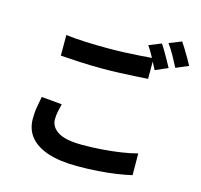

<svg xmlns="http://www.w3.org/2000/svg" viewBox="-126 -1003 1253 1195"><g transform="rotate(15 500.0 -405.5)"><path d="M196 -717Q251 -710 320 -707Q389 -704 468 -704Q518 -704 570 -706Q622 -708 671 -711.5Q720 -715 758 -718V-585Q723 -583 673.5 -580Q624 -577 570.5 -575Q517 -573 469 -573Q391 -573 324 -576.5Q257 -580 196 -584ZM280 -293Q273 -267 268 -242Q263 -217 263 -192Q263 -143 311.5 -112.5Q360 -82 468 -82Q536 -82 599.5 -87Q663 -92 719 -100.5Q775 -109 819 -121L820 19Q777 29 722.5 37Q668 45 605.5 49.5Q543 54 473 54Q358 54 282 28.5Q206 3 167.5 -44.5Q129 -92 129 -161Q129 -204 136 -240.5Q143 -277 148 -305ZM784 -820Q797 -802 811.5 -777Q826 -752 840 -727Q854 -702 864 -683L783 -648Q768 -679 746.5 -719Q725 -759 705 -788ZM903 -865Q916 -846 931 -821Q946 -796 960.5 -771.5Q975 -747 984 -729L904 -695Q888 -726 866 -765.5Q844 -805 823 -833Z"/></g></svg>

Font: Farlight84_Sys_V01
Style: Bold
Weight: 700
Designer: Monotype Design Team, Nadine Chahine and Nizar Qandah
Foundry: Monotype Imaging Inc.
Version: Version 2.004;October 31, 2024;FontCreator 14.0.0.2814 64-bi